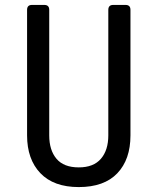

<svg xmlns="http://www.w3.org/2000/svg" viewBox="-20 -750 640 780"><path d="M300 10Q198 10 144 -46.5Q90 -103 90 -200V-710Q90 -730 110 -730H160Q180 -730 180 -710V-200Q180 -140 209.5 -105Q239 -70 300 -70Q360 -70 390 -105Q420 -140 420 -200V-710Q420 -730 440 -730H490Q510 -730 510 -710V-200Q510 -102 456.5 -46Q403 10 300 10Z"/></svg>

Font: Pitagon Sans Mono
Style: Regular
Weight: 400
Monospace: yes
Designer: Travis Tran
Foundry: Pitagon
Version: Version 1.001;gftools[0.9.26]